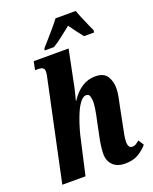

<svg xmlns="http://www.w3.org/2000/svg" viewBox="-174 -1053 926 1159"><g transform="rotate(-20 289.5 -474.0)"><path d="M426 10Q375 10 347.5 -17.5Q320 -45 320 -90Q320 -107 323.5 -137Q327 -167 336 -208L353 -291Q356 -304 360.5 -325.5Q365 -347 368 -369.5Q371 -392 371 -408Q371 -426 366 -442.5Q361 -459 344 -459Q325 -459 307 -437Q289 -415 274 -381Q259 -347 247.5 -311Q236 -275 229 -247L173 0H24L156 -622Q159 -636 162 -650Q165 -664 165 -676Q165 -692 156 -699Q147 -706 126 -706H106L117 -760H341L292 -519Q287 -499 282 -479Q277 -459 274 -447H276Q341 -547 433 -547Q488 -547 509 -514Q530 -481 530 -438Q530 -411 523.5 -378.5Q517 -346 511 -318L490 -212Q484 -182 479 -157Q474 -132 474 -111Q474 -71 501 -71Q514 -71 523.5 -77Q533 -83 547 -94L569 -59Q548 -33 513 -11.5Q478 10 426 10ZM204 -811Q221 -830 243.5 -855.5Q266 -881 289 -908Q312 -935 329 -958H459Q466 -937 477.5 -910Q489 -883 500.5 -856.5Q512 -830 521 -811L518 -798H454Q440 -815 419.5 -842.5Q399 -870 385 -890Q349 -862 320.5 -839.5Q292 -817 261 -798H201Z"/></g></svg>

Font: Noto Serif ExtraCondensed ExtraBold
Style: Italic
Weight: 800
Width: 2
Italic angle: -12°
Designer: Monotype Design Team
Foundry: Monotype Imaging Inc.
Version: Version 2.013